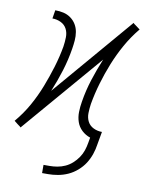

<svg xmlns="http://www.w3.org/2000/svg" viewBox="-81 -586 662 830"><g transform="rotate(10 250.0 -171.0)"><path d="M161 183V147H187Q204 147 221.5 144Q239 141 255.5 133.5Q272 126 286 113.5Q300 101 310.5 85.5Q321 70 326.5 53.5Q332 37 335 19L339 -4Q318 -11 302 -26Q286 -41 279 -61.5Q272 -82 272.5 -105Q273 -128 277 -151Q285 -201 300.5 -249.5Q316 -298 336 -346L35 5L31 1Q31 1 31 1Q31 1 31 1L20 -7L5 -19Q38 -58 62 -101Q86 -144 103.5 -189Q121 -234 135 -280Q149 -326 157 -372Q160 -392 160.5 -412.5Q161 -433 152.5 -449.5Q144 -466 126.5 -474.5Q109 -483 89 -483L95 -520Q114 -520 131.5 -516Q149 -512 163.5 -501.5Q178 -491 187 -476Q196 -461 199 -443Q202 -425 200.5 -406Q199 -387 196 -369Q188 -319 173 -270.5Q158 -222 138 -174L438 -525L442 -521Q442 -521 442 -521Q442 -521 442 -521L453 -513L469 -501H468Q436 -462 412 -419Q388 -376 370 -331Q352 -286 338.5 -240Q325 -194 317 -148Q314 -128 313.5 -107.5Q313 -87 321.5 -70.5Q330 -54 347.5 -45.5Q365 -37 385 -37L375 19Q372 41 364.5 63Q357 85 344.5 104.5Q332 124 313.5 140Q295 156 274 165.5Q253 175 230.5 179Q208 183 187 183Z"/></g></svg>

Font: Iosevka SS04 Extralight
Style: Italic
Weight: 200
Italic angle: -9°
Monospace: yes
Designer: Belleve Invis
Foundry: Belleve Invis
Version: Version 19.0.0; ttfautohint (v1.8.4)